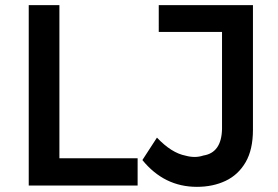

<svg xmlns="http://www.w3.org/2000/svg" viewBox="-20 -720 1078 745"><path d="M514 0H91.5V-700H210.5V-106H514ZM744 5Q617 5 532.5 -99L589 -186Q645.5 -126.5 700 -116Q718 -111 735.5 -111Q752.5 -111 769 -116.5Q839.5 -127.5 841.5 -219.5V-596H596V-700H961.5V-216.5Q961.5 -139.5 933 -90.5Q904.5 -41.5 855.2 -18.2Q806 5 744 5Z"/></svg>

Font: Argentum Novus Medium
Style: Regular
Weight: 500
Designer: Julieta Ulanovsky (font) & Cristiano Sobral (main changes)
Foundry: Julieta Ulanovsky (font) & Cristiano Sobral (main changes)
Version: Version 3.00;November 27, 2020;FontCreator 13.0.0.2655 64-bi